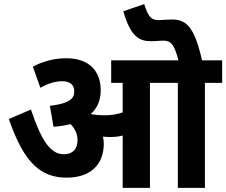

<svg xmlns="http://www.w3.org/2000/svg" viewBox="-20 -916 1103 936"><path d="M486 -216C486 -228 484 -239 482 -250C494 -249 505 -248 516 -248C537 -248 558 -250 578 -255V0H711V-512H847V0H979V-512H1063V-622H965C928 -782 891 -821 818 -821C796 -821 771 -818 753 -818C717 -818 703 -834 683 -896L581 -861C617 -737 658 -715 718 -715C737 -715 761 -718 776 -718C814 -718 830 -698 850 -622H522V-512H578V-368C550 -358 520 -354 490 -354C465 -354 442 -356 422 -360C455 -389 471 -428 471 -476C471 -562 422 -632 303 -632C242 -632 187 -616 140 -591L177 -488C213 -509 249 -520 284 -520C322 -520 342 -502 342 -470C342 -434 316 -411 223 -400L241 -298C272 -300 300 -305 324 -311C346 -288 358 -262 358 -233C358 -188 333 -164 291 -164C225 -164 180 -234 131 -382L23 -336C99 -115 183 -50 306 -50C418 -50 486 -111 486 -216Z"/></svg>

Font: Noto Sans Devanagari SemiCondensed
Style: Bold
Weight: 700
Width: 4
Designer: Jelle Bosma - Monotype Design Team
Foundry: Monotype Imaging Inc.
Version: Version 2.004